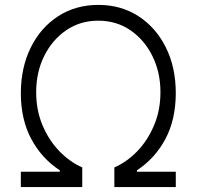

<svg xmlns="http://www.w3.org/2000/svg" viewBox="-20 -757 796 777"><path d="M64.3 0V-62.1H221.9V-67.8Q149.1 -115.4 106.9 -193.9Q64.6 -272.4 64.3 -379.6Q64.6 -484.7 104.8 -565.3Q144.9 -646 215.7 -691.6Q286.6 -737.2 377.8 -737.2Q469.5 -737.2 540.1 -691.6Q610.8 -646 651.1 -565.3Q691.4 -484.7 691.4 -379.6Q691.1 -272.4 649 -193.9Q606.9 -115.4 534.1 -67.8V-62.1H691.4V0H442.8V-79.5Q492.5 -100.9 535 -144.5Q577.4 -188.2 603.3 -249.5Q629.3 -310.7 629.3 -383.9Q629.3 -464.5 596.9 -530Q564.6 -595.5 508 -634.4Q451.3 -673.3 377.8 -673.3Q304.3 -673.3 247.7 -634.4Q191.1 -595.5 158.7 -530Q126.4 -464.5 126.4 -383.9Q126.4 -310.7 152.3 -249.5Q178.3 -188.2 220.9 -144.5Q263.5 -100.9 312.9 -79.5V0Z"/></svg>

Font: Inter UI Light
Style: Regular
Weight: 300
Designer: Rasmus Andersson
Foundry: rsms
Version: 3.2;8d6f07862